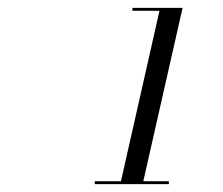

<svg xmlns="http://www.w3.org/2000/svg" viewBox="-20 -926 570 490"><path d="M287 -456 387 -898.5H318V-906H446L344 -456ZM222 -456V-463.5H411V-456Z"/></svg>

Font: Bodoni Moda 18pt
Style: Italic
Weight: 400
Italic angle: -13°
Designer: Owen Earl
Foundry: indestructible type
Version: Version 2.005